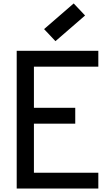

<svg xmlns="http://www.w3.org/2000/svg" viewBox="-20 -1095 640 1115"><path d="M77 0V-800H551V-708H104L177 -781V-396L104 -469H417V-377H104L177 -450V-19L104 -92H551V0ZM302 -856 236 -926 408 -1075 474 -1005Z"/></svg>

Font: Victor Mono Thin
Style: Regular
Weight: 100
Monospace: yes
Designer: Rune Bjørnerås
Version: Version 1.561;gftools[0.9.30]